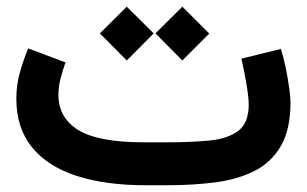

<svg xmlns="http://www.w3.org/2000/svg" viewBox="-20 -548 908 568"><path d="M476.1 0H410.2Q292 0 206.3 -27.8Q120.6 -55.7 74.5 -112.5Q28.3 -169.4 28.3 -255.9Q28.3 -296.4 38.8 -333.7Q49.3 -371.1 63.5 -404.8L173.8 -363.3Q166 -341.8 159.4 -316.7Q152.8 -291.5 152.8 -266.6Q153.3 -198.7 212.4 -162.8Q271.5 -127 405.3 -127H472.7Q543 -127 597.9 -132.1Q652.8 -137.2 684.3 -160.4Q715.8 -183.6 715.8 -238.3Q715.8 -259.8 709 -299.8Q702.1 -339.8 694.3 -374.5L811 -403.3Q818.8 -378.4 825.2 -347.7Q831.5 -316.9 835.4 -289.1Q839.4 -261.2 839.4 -245.6Q839.4 -165 811 -116.2Q782.7 -67.4 732.7 -42.2Q682.6 -17.1 616.7 -8.5Q550.8 0 476.1 0ZM439.9 -449.2 519.5 -528.3 599.1 -448.7 519.5 -369.1ZM275.4 -449.2 355 -528.3 434.6 -449.2 355 -369.1Z"/></svg>

Font: Vazir FD
Style: Bold-FD
Weight: 700
Designer: Saber Rastikerdar
Foundry: Saber Rastikerdar
Version: Version 30.1.0